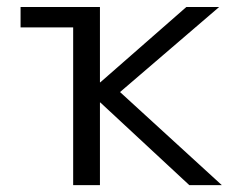

<svg xmlns="http://www.w3.org/2000/svg" viewBox="-20 -540 712 560"><path d="M193.4 -460H40V-519.5H271.5V-299.8H272.5L523.4 -519.5H619.1L330.1 -271.5L627 0H532.2L272.5 -241.2H271.5V0H193.4Z"/></svg>

Font: Gen Shin Gothic Normal
Style: Regular
Weight: 300
Designer: [Source Han Sans]
Ryoko NISHIZUKA  (kana & ideographs); Paul D. Hunt (Latin, Greek & Cyrillic); Wenlong ZHANG  (bopomofo
Version: Version 1.002.20150607